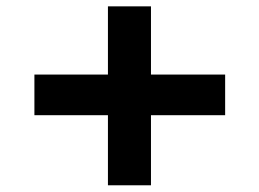

<svg xmlns="http://www.w3.org/2000/svg" viewBox="-20 -581 799 592"><path d="M86.1 -225.8V-351.1H674.2V-225.8ZM312.8 -9.7V-561.4H445.5V-9.7Z"/></svg>

Font: Lexend Giga
Style: Regular
Weight: 400
Designer: Bonnie Shaver-Troup, Thomas Jockin
Foundry: Lexend
Version: Version 1.007